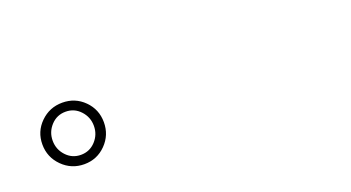

<svg xmlns="http://www.w3.org/2000/svg" viewBox="-29 -1023 1058 578"><g transform="rotate(-20 500.0 -733.5)"><path d="M270 -734Q270 -693 241.5 -664Q213 -635 172 -635Q131 -635 102 -664Q73 -693 73 -734Q73 -775 102 -803.5Q131 -832 172 -832Q213 -832 241.5 -803.5Q270 -775 270 -734ZM238 -734Q238 -762 219 -782.5Q200 -803 172 -803Q144 -803 125 -782.5Q106 -762 106 -734Q106 -706 125 -685.5Q144 -665 172 -665Q200 -665 219 -685.5Q238 -706 238 -734Z"/></g></svg>

Font: Zen Kaku Gothic Antique Light
Style: Regular
Weight: 300
Designer: Yoshimichi Ohira
Foundry: Positype
Version: Version 1.001